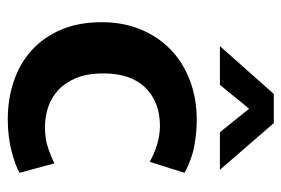

<svg xmlns="http://www.w3.org/2000/svg" viewBox="-138 -592 741 506"><g transform="rotate(90 233.0 -339.5)"><path d="M315 -87Q347 -87 371.5 -95.5Q396 -104 411 -112L436 -20Q417 -9 379 1Q341 11 295 11Q241 11 194 -5Q147 -21 112.5 -52.5Q78 -84 58.5 -130Q39 -176 39 -237Q39 -293 58 -339Q77 -385 111 -418Q145 -451 192.5 -469Q240 -487 297 -487Q328 -487 363 -481Q398 -475 436 -455L407 -363Q386 -375 361.5 -382.5Q337 -390 312 -390Q250 -390 212 -352Q174 -314 174 -241Q174 -198 186.5 -168.5Q199 -139 219 -121Q239 -103 264 -95Q289 -87 315 -87ZM428 -548H329L267 -625L204 -548H102L228 -690H305Z"/></g></svg>

Font: Mukta Mahee
Style: Bold
Weight: 700
Designer: Shuchita Grover, Noopur Datye, Girish Dalvi, Yashodeep Gholap
Foundry: Ek Type
Version: Version 2.538;PS 1.000;hotconv 16.6.51;makeotf.lib2.5.65220;